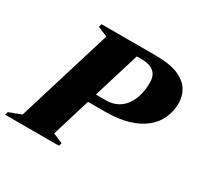

<svg xmlns="http://www.w3.org/2000/svg" viewBox="-188 -862 1075 1039"><g transform="rotate(30 349.5 -342.5)"><path d="M391 -340Q432.5 -340 462.8 -356.2Q493 -372.5 512.5 -400.8Q532 -429 541.2 -465.2Q550.5 -501.5 550.5 -541Q550.5 -570 539.8 -589.5Q529 -609 506.2 -619.2Q483.5 -629.5 447 -629.5H303L325.5 -685H504.5Q593 -685 644.8 -662.8Q696.5 -640.5 718.8 -603.5Q741 -566.5 741 -522.5Q741 -472 721.2 -428.5Q701.5 -385 661.8 -352.8Q622 -320.5 561 -302.5Q500 -284.5 417.5 -284.5H202L217.5 -340ZM239 -45 300.5 -19 295 0H-42L-36.5 -19L40 -48L221.5 -640L160 -666L165.5 -685H435Z"/></g></svg>

Font: Newsreader 36pt ExtraBold
Style: Italic
Weight: 800
Italic angle: -17°
Designer: Hugues Gentile
Foundry: Production Type
Version: Version 1.003